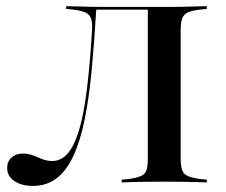

<svg xmlns="http://www.w3.org/2000/svg" viewBox="-20 -591 731 622"><path d="M458.9 -201.6V-561.3L461.3 -559.7H288.7L291.9 -561.3Q285.5 -454 277 -364.1Q268.5 -274.2 254.4 -204.4Q240.3 -134.7 218.1 -86.7Q196 -38.7 163.7 -13.7Q131.5 11.3 86.3 11.3Q50 11.3 26.6 -4.4Q3.2 -20.2 3.2 -46.8Q3.2 -67.7 17.3 -80.6Q31.5 -93.5 54 -93.5Q71.8 -93.5 87.1 -87.5Q102.4 -81.5 117.3 -75.4Q132.3 -69.4 149.2 -69.4Q176.6 -69.4 197.6 -91.9Q218.5 -114.5 234.3 -163.7Q250 -212.9 260.5 -294Q271 -375 278.2 -492.7Q279.8 -517.7 275 -531Q270.2 -544.4 256.9 -550.4Q243.5 -556.5 218.5 -559.7L194.4 -562.1V-571Q209.7 -571 229.4 -570.2Q249.2 -569.4 272.6 -569Q296 -568.5 322.6 -568.5H331.5H512.9H521.8Q548.4 -568.5 571.8 -569Q595.2 -569.4 614.9 -570.2Q634.7 -571 650 -571V-562.1L625.8 -559.7Q600.8 -556.5 587.9 -550.4Q575 -544.4 570.2 -531Q565.3 -517.7 565.3 -492.7V-201.6ZM502.4 -2.4Q476.6 -2.4 452.8 -2Q429 -1.6 409.3 -1.2Q389.5 -0.8 374.2 0V-8.9L399.2 -11.3Q424.2 -15.3 437.1 -21Q450 -26.6 454.4 -39.9Q458.9 -53.2 458.9 -78.2V-201.6H565.3V-78.2Q565.3 -53.2 570.2 -39.9Q575 -26.6 587.9 -21Q600.8 -15.3 625.8 -11.3L650 -8.9V0Q634.7 -0.8 614.9 -1.2Q595.2 -1.6 571.8 -2Q548.4 -2.4 521.8 -2.4H512.1Z"/></svg>

Font: Playfair 144pt SemiExpanded SemiBold
Style: Regular
Weight: 600
Width: 6
Designer: Claus Eggers Sørensen
Foundry: Claus Eggers Sørensen
Version: Version 2.203